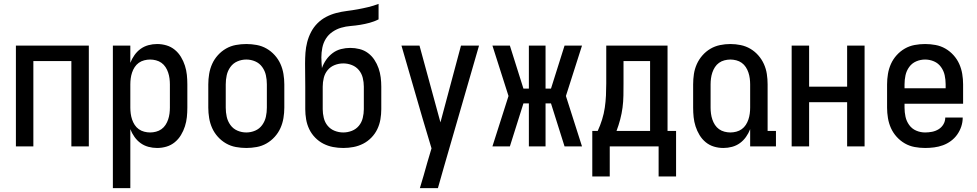

<svg xmlns="http://www.w3.org/2000/svg" viewBox="-20 -755 5040 990"><path d="M62 0V-520H438V0H348V-440H152V0Z M562 215V-520H652V-431Q660 -452 673.5 -471Q687 -490 705 -503Q723 -516 745 -522Q767 -528 790 -528Q815 -528 838.5 -521Q862 -514 881 -498.5Q900 -483 913 -461.5Q926 -440 933.5 -416.5Q941 -393 943.5 -369Q946 -345 946 -320V-200Q946 -175 943.5 -151Q941 -127 933.5 -103.5Q926 -80 913 -58.5Q900 -37 881 -21.5Q862 -6 838.5 1Q815 8 790 8Q767 8 745 2Q723 -4 705 -17Q687 -30 673.5 -49Q660 -68 652 -89V215ZM754 -72Q769 -72 784.5 -76Q800 -80 812.5 -89Q825 -98 833.5 -111Q842 -124 847 -139Q852 -154 854 -169.5Q856 -185 856 -200V-320Q856 -335 854 -350.5Q852 -366 847 -381Q842 -396 833.5 -409Q825 -422 812.5 -431Q800 -440 784.5 -444Q769 -448 754 -448Q739 -448 723.5 -444Q708 -440 695.5 -431Q683 -422 674.5 -409Q666 -396 661 -381Q656 -366 654 -350.5Q652 -335 652 -320V-200Q652 -185 654 -169.5Q656 -154 661 -139Q666 -124 674.5 -111Q683 -98 695.5 -89Q708 -80 723.5 -76Q739 -72 754 -72Z M1250 8Q1223 8 1196 3Q1169 -2 1145.5 -15.5Q1122 -29 1103.5 -49.5Q1085 -70 1074 -94.5Q1063 -119 1058.5 -146Q1054 -173 1054 -200V-320Q1054 -347 1058.5 -374Q1063 -401 1074 -425.5Q1085 -450 1103.5 -470.5Q1122 -491 1145.5 -504.5Q1169 -518 1196 -523Q1223 -528 1250 -528Q1277 -528 1304 -523Q1331 -518 1354.5 -504.5Q1378 -491 1396.5 -470.5Q1415 -450 1426 -425.5Q1437 -401 1441.5 -374Q1446 -347 1446 -320V-200Q1446 -173 1441.5 -146Q1437 -119 1426 -94.5Q1415 -70 1396.5 -49.5Q1378 -29 1354.5 -15.5Q1331 -2 1304 3Q1277 8 1250 8ZM1250 -72Q1274 -72 1296 -81.5Q1318 -91 1332 -110.5Q1346 -130 1351 -153Q1356 -176 1356 -200V-320Q1356 -344 1351 -367Q1346 -390 1332 -409.5Q1318 -429 1296 -438.5Q1274 -448 1250 -448Q1226 -448 1204 -438.5Q1182 -429 1168 -409.5Q1154 -390 1149 -367Q1144 -344 1144 -320V-200Q1144 -176 1149 -153Q1154 -130 1168 -110.5Q1182 -91 1204 -81.5Q1226 -72 1250 -72Z M1750 8Q1723 8 1697 3Q1671 -2 1647.5 -14Q1624 -26 1605 -45.5Q1586 -65 1574.5 -89Q1563 -113 1558.5 -139.5Q1554 -166 1554 -192V-308Q1554 -338 1553.5 -367.5Q1553 -397 1553 -427Q1553 -455 1555 -483Q1557 -511 1564 -538Q1571 -565 1584 -590Q1597 -615 1617 -635Q1637 -655 1662 -668Q1687 -681 1714 -688Q1741 -695 1769 -698.5Q1797 -702 1824.5 -707Q1852 -712 1879 -718.5Q1906 -725 1932 -735V-655Q1910 -644 1886 -637.5Q1862 -631 1837.5 -627Q1813 -623 1788 -621Q1763 -619 1739 -612Q1715 -605 1694 -590.5Q1673 -576 1660 -555Q1647 -534 1642 -509Q1637 -484 1637 -459Q1637 -445 1638 -431.5Q1639 -418 1640 -404Q1648 -427 1662 -447Q1676 -467 1695.5 -481.5Q1715 -496 1738.5 -502Q1762 -508 1786 -508Q1810 -508 1834 -502Q1858 -496 1877.5 -481.5Q1897 -467 1910.5 -446.5Q1924 -426 1932 -403Q1940 -380 1943 -356Q1946 -332 1946 -308V-192Q1946 -166 1941.5 -139.5Q1937 -113 1925.5 -89Q1914 -65 1895 -45.5Q1876 -26 1852.5 -14Q1829 -2 1803 3Q1777 8 1750 8ZM1750 -72Q1773 -72 1794.5 -80.5Q1816 -89 1830.5 -106.5Q1845 -124 1850.5 -147Q1856 -170 1856 -192V-308Q1856 -331 1850.5 -353.5Q1845 -376 1830.5 -393.5Q1816 -411 1794.5 -419.5Q1773 -428 1750 -428Q1727 -428 1705.5 -419.5Q1684 -411 1669.5 -393.5Q1655 -376 1649.5 -353.5Q1644 -331 1644 -308V-192Q1644 -170 1649.5 -147Q1655 -124 1669.5 -106.5Q1684 -89 1705.5 -80.5Q1727 -72 1750 -72Z M2145 215Q2155 182 2164.5 149.5Q2174 117 2183 84L2205 10L2159 -144L2050 -520H2143L2251 -124L2357 -520H2450L2269 106L2238 215Z M2981 0H2891L2821 -222H2793V0H2707V-222H2679L2609 0H2519L2602 -260L2519 -520H2609L2679 -298H2707V-520H2793V-298H2821L2891 -520H2981L2898 -260Z M3376 155V0H3124V155H3034V-80H3062Q3075 -108 3084.5 -138.5Q3094 -169 3098.5 -200Q3103 -231 3104.5 -262.5Q3106 -294 3106 -325V-520H3422V-80H3466V155ZM3332 -80V-440H3195V-325Q3195 -294 3194.5 -262.5Q3194 -231 3190 -200.5Q3186 -170 3178 -139.5Q3170 -109 3159 -80Z M3710 8Q3685 8 3661.5 1Q3638 -6 3619 -21.5Q3600 -37 3587 -58.5Q3574 -80 3566.5 -103.5Q3559 -127 3556.5 -151Q3554 -175 3554 -200V-320Q3554 -347 3558 -373.5Q3562 -400 3573 -424.5Q3584 -449 3602 -469.5Q3620 -490 3643 -503.5Q3666 -517 3692.5 -522.5Q3719 -528 3746 -528Q3773 -528 3799.5 -522.5Q3826 -517 3849 -503.5Q3872 -490 3890 -469.5Q3908 -449 3919 -424.5Q3930 -400 3934 -373.5Q3938 -347 3938 -320V-80H3981V0H3848V-89Q3840 -68 3826.5 -49Q3813 -30 3795 -17Q3777 -4 3755 2Q3733 8 3710 8ZM3746 -72Q3761 -72 3776.5 -76Q3792 -80 3804.5 -89Q3817 -98 3825.5 -111Q3834 -124 3839 -139Q3844 -154 3846 -169.5Q3848 -185 3848 -200V-320Q3848 -335 3846 -350.5Q3844 -366 3839 -381Q3834 -396 3825.5 -409Q3817 -422 3804.5 -431Q3792 -440 3776.5 -444Q3761 -448 3746 -448Q3731 -448 3715.5 -444Q3700 -440 3687.5 -431Q3675 -422 3666.5 -409Q3658 -396 3653 -381Q3648 -366 3646 -350.5Q3644 -335 3644 -320V-200Q3644 -185 3646 -169.5Q3648 -154 3653 -139Q3658 -124 3666.5 -111Q3675 -98 3687.5 -89Q3700 -80 3715.5 -76Q3731 -72 3746 -72Z M4062 0V-520H4152V-308H4348V-520H4438V0H4348V-228H4152V0Z M4750 8Q4723 8 4696 3Q4669 -2 4645.5 -15.5Q4622 -29 4603.5 -49.5Q4585 -70 4574 -94.5Q4563 -119 4558.5 -146Q4554 -173 4554 -200V-320Q4554 -347 4558.5 -374Q4563 -401 4574 -425.5Q4585 -450 4603.5 -470.5Q4622 -491 4645.5 -504.5Q4669 -518 4696 -523Q4723 -528 4750 -528Q4777 -528 4804 -523Q4831 -518 4854.5 -504.5Q4878 -491 4896.5 -470.5Q4915 -450 4926 -425.5Q4937 -401 4941.5 -374Q4946 -347 4946 -320V-220H4644V-200Q4644 -176 4649 -153Q4654 -130 4668 -110.5Q4682 -91 4704 -81.5Q4726 -72 4750 -72Q4768 -72 4786 -75.5Q4804 -79 4819.5 -88.5Q4835 -98 4844.5 -114Q4854 -130 4854 -149H4944Q4944 -125 4936.5 -102.5Q4929 -80 4915.5 -61Q4902 -42 4883 -28Q4864 -14 4842 -6Q4820 2 4796.5 5Q4773 8 4750 8ZM4856 -300V-320Q4856 -344 4851 -367Q4846 -390 4832 -409.5Q4818 -429 4796 -438.5Q4774 -448 4750 -448Q4726 -448 4704 -438.5Q4682 -429 4668 -409.5Q4654 -390 4649 -367Q4644 -344 4644 -320V-300Z"/></svg>

Font: Iosevka Bendy Medium
Style: Regular
Weight: 500
Monospace: yes
Designer: Belleve Invis
Foundry: Belleve Invis
Version: Version 30.1.2